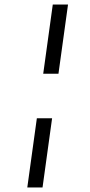

<svg xmlns="http://www.w3.org/2000/svg" viewBox="-20 -772 396 844"><path d="M279 -752 237 -448H170L212 -752ZM209 -252 167 52H100L142 -252Z"/></svg>

Font: Pathway Extreme Condensed Light
Style: Italic
Weight: 300
Width: 3
Italic angle: -8°
Version: Version 1.001;gftools[0.9.26]